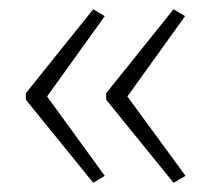

<svg xmlns="http://www.w3.org/2000/svg" viewBox="-20 -484 457 416"><path d="M36 -282 182 -464 207 -449 82 -275 207 -103 182 -88 36 -268ZM210 -282 356 -464 381 -449 256 -275 382 -103 356 -88 210 -268Z"/></svg>

Font: Noto Sans Lao Looped UI Cond ExLt
Style: Regular
Weight: 200
Width: 3
Designer: Mark Frömberg, Ben Mitchell
Foundry: The Fontpad Ltd
Version: Version 1.001; ttfautohint (v1.8.4.7-5d5b)